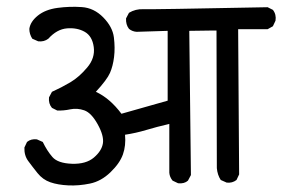

<svg xmlns="http://www.w3.org/2000/svg" viewBox="-20 -586 841 572"><path d="M655.3 -42 637.7 -49.8Q627.9 -64.5 626 -85L625 -495.1H615.2L543.9 -494.1L548.8 -64.5L540 -47.9Q529.3 -38.1 510.7 -40L494.1 -47.9Q485.4 -58.6 484.4 -71.3V-216.8Q446.3 -208 415.5 -198.7Q384.8 -189.5 352.5 -184.6Q355.5 -152.3 346.2 -126Q336.9 -99.6 309.1 -72.8Q281.2 -45.9 248 -39.1Q214.8 -32.2 183.6 -33.7Q152.3 -35.2 129.9 -43Q107.4 -50.8 91.8 -70.3Q76.2 -89.8 64 -106.4Q51.8 -123 52.7 -146.5L60.5 -163.1Q72.3 -172.9 89.8 -170.9L107.4 -163.1Q120.1 -136.7 136.2 -118.2Q152.3 -99.6 194.3 -98.1Q236.3 -96.7 259.8 -116.7Q283.2 -136.7 286.6 -159.2Q290 -181.6 271 -215.8Q252 -250 231 -257.3Q210 -264.6 189.5 -260.3Q168.9 -255.9 150.4 -256.8L134.8 -264.6Q124 -277.3 126 -295.9L134.8 -312.5Q163.1 -325.2 189.5 -340.8Q215.8 -356.4 239.7 -384.8Q263.7 -413.1 259.3 -445.8Q254.9 -478.5 232.4 -491.2Q210 -503.9 179.7 -501.5Q149.4 -499 124 -470.7Q111.3 -460.9 93.8 -462.9L76.2 -470.7Q67.4 -484.4 67.4 -500Q70.3 -521.5 92.8 -539.6Q115.2 -557.6 151.4 -562.5Q187.5 -567.4 223.6 -564.9Q259.8 -562.5 287.6 -534.2Q315.4 -505.9 319.3 -474.6Q323.2 -443.4 319.8 -416Q316.4 -388.7 307.6 -368.7Q298.8 -348.6 265.6 -312.5Q307.6 -293 341.8 -247.1L479.5 -286.1V-494.1L386.7 -491.2Q374 -492.2 364.3 -500Q354.5 -512.7 355.5 -531.2L364.3 -547.9Q383.8 -559.6 406.7 -558.6Q429.7 -557.6 777.3 -564.5L793 -556.6Q803.7 -543 800.8 -524.4L793 -507.8L777.3 -499H689.5L692.4 -66.4L684.6 -49.8Q671.9 -40 655.3 -42Z"/></svg>

Font: JasonHandwriting2
Style: Regular
Weight: 400
Version: Version 1.05.10